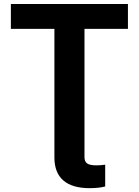

<svg xmlns="http://www.w3.org/2000/svg" viewBox="-20 -748 709 980"><path d="M437.4 212.4Q348.4 212.4 303.1 172.9Q257.7 133.3 257.7 55.8V-96.9H411.2V53.4Q411.2 76.8 425 86.4Q438.7 96 472.3 96Q483.1 96 494.2 95.1Q505.4 94.1 516.9 92.6V203.8Q501.5 207.9 481.3 210.2Q461.1 212.4 437.4 212.4ZM35.5 -600.8V-727.5H633V-600.8H411.2V0H257.7V-600.8Z"/></svg>

Font: GitLab Sans
Style: Regular
Weight: 400
Designer: Rasmus Andersson
Foundry: Modifications by GitLab B.V., manufactured by rsms
Version: Version 4.000;git-c8fb6b7